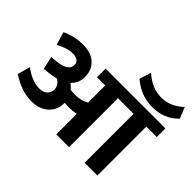

<svg xmlns="http://www.w3.org/2000/svg" viewBox="-159 -1169 1485 1485"><g transform="rotate(45 583.0 -427.0)"><path d="M1129.4 -852.5 1166 -761.2Q1082.5 -673.3 951.2 -673.3Q827.6 -673.3 727.1 -759.3L758.3 -854Q803.7 -814.5 850.1 -794.9Q896.5 -775.4 951.2 -775.4Q1047.9 -775.4 1129.4 -852.5ZM576.2 0V-224.6Q537.6 -216.3 502.4 -216.3Q478 -216.3 449.7 -218.8V-210.9Q449.7 -140.1 397.9 -92.3Q346.2 -44.4 260.3 -44.4Q147 -44.4 36.1 -119.6L64 -223.1Q152.8 -157.7 231.9 -157.7Q273.9 -157.7 297.6 -179Q321.3 -200.2 321.3 -234.9Q321.3 -280.3 273.9 -309.1Q225.1 -295.4 158.7 -291.5L148.9 -290.5L126 -396H131.3Q179.2 -398.4 212.6 -405.5Q246.1 -412.6 263.9 -424.1Q281.7 -435.5 289.3 -449Q296.9 -462.4 296.9 -479.5Q296.9 -504.4 278.3 -518.8Q259.8 -533.2 225.6 -533.2Q164.1 -533.2 88.9 -491.2L56.6 -598.1Q139.2 -637.7 231.4 -637.7Q321.8 -637.7 370.8 -591.8Q419.9 -545.9 419.9 -469.2Q419.9 -403.3 372.1 -359.4Q394.5 -343.8 411.6 -321.8Q436 -318.8 461.9 -318.8Q527.3 -318.8 576.2 -347.7V-535.2H486.3V-629.4H1140.6V-535.2H1026.4V0H886.7V-535.2H715.8V0Z"/></g></svg>

Font: Khula Bold
Style: Regular
Weight: 700
Designer: Erin McLaughlin, Steve Matteson
Version: Version 1.000;PS 1.0;hotconv 1.0.72;makeotf.lib2.5.5900